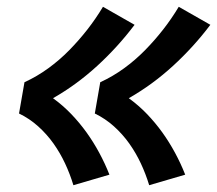

<svg xmlns="http://www.w3.org/2000/svg" viewBox="-20 -628 640 565"><path d="M419 -83Q409 -116 394.5 -147Q380 -178 360.5 -205.5Q341 -233 315.5 -256Q290 -279 259 -294L275 -386Q312 -403 345 -427Q378 -451 406.5 -480Q435 -509 460 -541Q485 -573 506 -608L599 -555Q550 -490 489.5 -434.5Q429 -379 359 -339Q388 -318 412.5 -292.5Q437 -267 457.5 -238.5Q478 -210 495 -178.5Q512 -147 525 -114ZM196 -83Q186 -116 171.5 -147Q157 -178 137.5 -205.5Q118 -233 92.5 -256Q67 -279 36 -294L52 -386Q89 -403 122 -427Q155 -451 183.5 -480Q212 -509 237 -541Q262 -573 283 -608L376 -555Q327 -490 266.5 -434.5Q206 -379 136 -339Q165 -318 189.5 -292.5Q214 -267 234.5 -238.5Q255 -210 272 -178.5Q289 -147 302 -114Z"/></svg>

Font: Iosevka Curly HvExObl
Style: Regular
Weight: 900
Width: 7
Italic angle: -9°
Monospace: yes
Designer: Belleve Invis
Foundry: Belleve Invis
Version: Version 11.1.0; ttfautohint (v1.8.3)